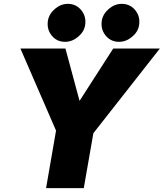

<svg xmlns="http://www.w3.org/2000/svg" viewBox="-20 -977 850 997"><path d="M317.9 -759.8Q274.4 -759.8 248 -793Q221.7 -826.2 229 -871.1Q235.8 -906.2 266.1 -931.6Q296.4 -957 332 -957Q375.5 -957 402.3 -923.8Q429.2 -890.6 421.9 -845.2Q416 -811 385 -785.4Q354 -759.8 317.9 -759.8ZM598.1 -759.8Q554.7 -759.8 528.1 -793Q501.5 -826.2 508.8 -871.1Q515.6 -906.2 545.9 -931.6Q576.2 -957 611.8 -957Q655.8 -957 682.6 -923.8Q709.5 -890.6 702.1 -845.2Q696.3 -811 665.3 -785.4Q634.3 -759.8 598.1 -759.8ZM810.1 -725.1 464.8 -285.2 415 0H219.2L271 -298.8L85.9 -725.1H319.8L393.1 -453.1L567.9 -725.1Z"/></svg>

Font: Stilu Bold
Style: Italic
Weight: 700
Italic angle: -10°
Designer: Genilson Lima Santos
Foundry: Genilson Lima Santos
Version: Version 1.200;PS 001.200;hotconv 1.0.88;makeotf.lib2.5.64775